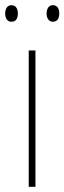

<svg xmlns="http://www.w3.org/2000/svg" viewBox="-32 -722 249 742"><path d="M-12 -670C-12 -653 -5 -638 12 -638C30 -638 37 -651 37 -670C37 -687 30 -702 12 -702C-5 -702 -12 -686 -12 -670ZM148 -670C148 -653 156 -638 172 -638C190 -638 197 -652 197 -670C197 -688 190 -702 172 -702C156 -702 148 -687 148 -670ZM105 0V-527H79V0Z"/></svg>

Font: Noto Sans Oriya Cond Thin
Style: Regular
Weight: 100
Width: 3
Designer: Amélie Bonet and Sol Matas
Foundry: Google LLC
Version: Version 2.006